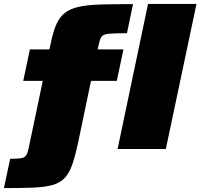

<svg xmlns="http://www.w3.org/2000/svg" viewBox="-71 -763 1026 983"><path d="M-51 200 -19 50Q18 50 36.5 47Q55 44 62.5 33Q70 22 75 -1L148 -349H48L82 -510H182L190 -547Q202 -604 218.5 -640.5Q235 -677 262.5 -698Q290 -719 334 -728.5Q378 -738 445.5 -740Q513 -742 610 -742L579 -593Q518 -593 489.5 -590.5Q461 -588 451.5 -578Q442 -568 437 -545L429 -510H561L527 -349H395L330 -38Q315 33 299.5 78Q284 123 260.5 148Q237 173 198.5 184Q160 195 99.5 197.5Q39 200 -51 200ZM531 0 687 -743H935L778 0Z"/></svg>

Font: Saira Expanded Black
Style: Italic
Weight: 900
Width: 7
Italic angle: -12°
Designer: Hector Gatti with collaboration of the Omnibus-Type team
Foundry: Omnibus-Type
Version: Version 1.101